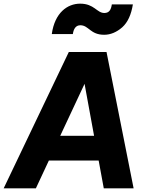

<svg xmlns="http://www.w3.org/2000/svg" viewBox="-47 -1029 799 1049"><path d="M522 -839C557 -839 590 -853 621 -880C651 -907 670 -949 679 -1005H564C560 -978 551 -958 523 -958C482 -958 468 -1009 391 -1009C321 -1009 252 -959 236 -843H351C355 -871 367 -891 392 -891C438 -891 446 -839 522 -839ZM149 0 220 -152H492L520 0H683L535 -745H329L-27 0ZM282 -287 415 -571 467 -287Z"/></svg>

Font: Plus Jakarta Sans ExtraBold
Style: Italic
Weight: 800
Italic angle: -8°
Designer: Gumpita Rahayu
Foundry: Tokotype
Version: Version 2.071;gftools[0.9.30]